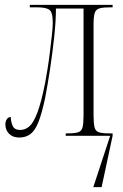

<svg xmlns="http://www.w3.org/2000/svg" viewBox="-20 -556 503 786"><path d="M59 7Q32 7 17 -8.5Q2 -24 2 -47Q2 -59 8 -68Q14 -77 24 -77Q25 -55 32.5 -39.5Q40 -24 63 -24Q83 -24 100 -38.5Q117 -53 133 -95Q149 -137 165 -218Q169 -239 174.5 -273Q180 -307 184.5 -344Q189 -381 192.5 -413Q196 -445 196 -463Q196 -506 182 -516Q168 -526 132 -526H102V-536H441V-526H432Q403 -526 388 -522Q373 -518 368 -503.5Q363 -489 363 -457V-85Q363 -51 367 -35Q371 -19 385 -14.5Q399 -10 428 -10H441V0L396 210H362L431 0H249V-10H256Q286 -10 300 -14.5Q314 -19 318 -35Q322 -51 322 -85V-521H209Q209 -471 202 -405.5Q195 -340 185 -274Q175 -208 165 -156Q152 -94 138 -58Q124 -22 105 -7.5Q86 7 59 7Z"/></svg>

Font: Noto Serif Display ExtraCondensed ExtraLight
Style: Regular
Weight: 200
Width: 2
Designer: Monotype Design Team
Foundry: Monotype Imaging Inc.
Version: Version 2.009